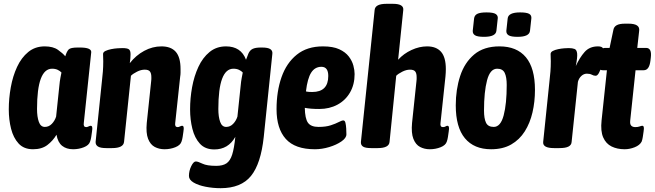

<svg xmlns="http://www.w3.org/2000/svg" viewBox="-20 -774 3431 1006"><path d="M153 8Q105 8 77.5 -22Q50 -52 38 -99.5Q26 -147 26 -201Q26 -258 36.5 -316.5Q47 -375 69.5 -423.5Q92 -472 128 -501.5Q164 -531 214 -531Q258 -531 283.5 -513Q309 -495 322 -479Q330 -505 340 -515Q350 -525 387 -525H399Q460 -525 458 -500L419 -129Q416 -108 432 -108Q437 -108 444 -111.5Q451 -115 455 -115Q461 -115 463 -108.5Q465 -102 462 -84Q460 -69 458 -56Q456 -43 452 -32Q446 -13 419.5 -2.5Q393 8 363 8Q328 8 305.5 -10Q283 -28 276 -68Q257 -36 228 -14Q199 8 153 8ZM215 -109Q236 -109 251.5 -125Q267 -141 274 -163L291 -325Q293 -348 296.5 -366Q300 -384 302 -394Q295 -402 282.5 -408Q270 -414 253 -414Q174 -414 174 -203Q174 -162 183.5 -135.5Q193 -109 215 -109Z M842 8Q814 8 791 -4Q768 -16 756 -46.5Q744 -77 749 -130L772 -348Q773 -354 773 -359.5Q773 -365 773 -370Q773 -390 765.5 -399.5Q758 -409 738 -409Q719 -409 698 -398.5Q677 -388 666 -377L630 -31Q627 2 567 2H537Q506 2 493 -6.5Q480 -15 481 -31L514 -349Q517 -375 519 -399Q521 -423 521 -453Q521 -462 520.5 -471Q520 -480 520 -491Q520 -501 532.5 -507Q545 -513 562.5 -516.5Q580 -520 596.5 -521Q613 -522 621 -522Q647 -522 655.5 -515.5Q664 -509 664 -490Q664 -468 660 -443Q692 -484 735.5 -507.5Q779 -531 826 -531Q876 -531 901 -502.5Q926 -474 926 -412Q926 -403 926 -393Q926 -383 924 -372L898 -129Q895 -108 911 -108Q916 -108 923 -111.5Q930 -115 934 -115Q940 -115 942 -108.5Q944 -102 941 -84Q939 -70 937 -56.5Q935 -43 931 -32Q925 -13 898.5 -2.5Q872 8 842 8Z M1136 212Q1096 212 1057.5 204.5Q1019 197 994.5 182.5Q970 168 970 148Q970 121 982 96.5Q994 72 1006 72Q1017 72 1040.5 83.5Q1064 95 1113 95Q1147 95 1166.5 82Q1186 69 1196.5 36Q1207 3 1213 -57Q1176 9 1103 9Q1055 9 1027.5 -21Q1000 -51 988 -99Q976 -147 976 -201Q976 -259 986.5 -317Q997 -375 1019.5 -423.5Q1042 -472 1078 -501.5Q1114 -531 1164 -531Q1243 -531 1269 -461Q1274 -472 1276.5 -480Q1279 -488 1281 -492Q1289 -511 1304 -518Q1319 -525 1346 -525H1353Q1384 -525 1396.5 -516.5Q1409 -508 1407 -492L1362 -57Q1347 84 1295 148Q1243 212 1136 212ZM1165 -109Q1186 -109 1201.5 -125Q1217 -141 1224 -163L1241 -325Q1243 -348 1246.5 -366Q1250 -384 1252 -394Q1245 -402 1232.5 -408Q1220 -414 1203 -414Q1124 -414 1124 -203Q1124 -162 1133.5 -135.5Q1143 -109 1165 -109Z M1630 8Q1526 8 1477.5 -46Q1429 -100 1429 -202Q1429 -295 1455 -369.5Q1481 -444 1535 -487.5Q1589 -531 1672 -531Q1725 -531 1757.5 -516Q1790 -501 1807.5 -478Q1825 -455 1831.5 -430.5Q1838 -406 1838 -386Q1838 -331 1814 -289.5Q1790 -248 1748 -225.5Q1706 -203 1653 -203Q1629 -203 1610.5 -204.5Q1592 -206 1577 -209Q1578 -153 1593.5 -131Q1609 -109 1649 -109Q1687 -109 1713 -117.5Q1739 -126 1755 -134.5Q1771 -143 1779 -143Q1787 -143 1790 -130.5Q1793 -118 1794 -101Q1795 -84 1795 -70Q1795 -51 1769 -33Q1743 -15 1705 -3.5Q1667 8 1630 8ZM1616 -292Q1700 -292 1700 -376Q1700 -424 1664 -424Q1630 -424 1610.5 -393.5Q1591 -363 1583 -295Q1591 -293 1599.5 -292.5Q1608 -292 1616 -292Z M2232 8Q2204 8 2181 -4Q2158 -16 2146 -46.5Q2134 -77 2139 -130L2162 -348Q2163 -354 2163 -359.5Q2163 -365 2163 -370Q2163 -390 2155.5 -399.5Q2148 -409 2128 -409Q2109 -409 2088 -398.5Q2067 -388 2056 -377L2021 -30Q2018 2 1959 2H1925Q1894 2 1882 -6Q1870 -14 1871 -30L1943 -722Q1946 -754 2005 -754H2039Q2096 -754 2093 -722L2066 -461Q2095 -493 2136 -512Q2177 -531 2218 -531Q2266 -531 2291 -502.5Q2316 -474 2316 -412Q2316 -403 2315.5 -393.5Q2315 -384 2314 -373L2288 -129Q2285 -108 2301 -108Q2309 -108 2314.5 -111.5Q2320 -115 2324 -115Q2330 -115 2332 -108.5Q2334 -102 2331 -84Q2329 -70 2327 -56.5Q2325 -43 2321 -32Q2315 -13 2288.5 -2.5Q2262 8 2232 8Z M2553 8Q2464 8 2416 -49.5Q2368 -107 2368 -222Q2368 -305 2391 -375.5Q2414 -446 2464.5 -488.5Q2515 -531 2597 -531Q2688 -531 2735.5 -474Q2783 -417 2783 -303Q2783 -241 2770 -185Q2757 -129 2729.5 -85.5Q2702 -42 2658.5 -17Q2615 8 2553 8ZM2567 -109Q2603 -109 2619 -169.5Q2635 -230 2635 -329Q2635 -370 2624.5 -392Q2614 -414 2585 -414Q2548 -414 2532 -353.5Q2516 -293 2516 -195Q2516 -153 2526.5 -131Q2537 -109 2567 -109ZM2692 -581Q2658 -581 2645 -589Q2632 -597 2633 -613L2640 -677Q2643 -709 2705 -709Q2739 -709 2752.5 -701.5Q2766 -694 2764 -677L2757 -613Q2754 -581 2692 -581ZM2516 -581Q2482 -581 2469 -589Q2456 -597 2457 -613L2464 -677Q2466 -694 2481 -701.5Q2496 -709 2529 -709Q2565 -709 2577.5 -700.5Q2590 -692 2588 -677L2581 -613Q2578 -581 2516 -581Z M2883 2Q2823 2 2826 -30L2859 -349Q2862 -375 2864 -399Q2866 -423 2866 -453Q2866 -462 2865.5 -471Q2865 -480 2865 -491Q2865 -501 2876.5 -507Q2888 -513 2905 -516.5Q2922 -520 2937.5 -521Q2953 -522 2960 -522Q2979 -522 2990.5 -517.5Q3002 -513 3004 -493.5Q3006 -474 2997 -428Q3017 -472 3043 -501.5Q3069 -531 3113 -531Q3134 -531 3139.5 -521Q3145 -511 3145 -500Q3145 -489 3141.5 -468.5Q3138 -448 3132 -427Q3126 -406 3118 -391.5Q3110 -377 3101 -377Q3091 -377 3081 -382.5Q3071 -388 3055 -388Q3039 -388 3026 -376Q3013 -364 3008 -345L2975 -30Q2974 -14 2958.5 -6Q2943 2 2911 2Z M3253 8Q3214 8 3184.5 -6.5Q3155 -21 3140.5 -54Q3126 -87 3132 -143L3160 -406H3138Q3107 -406 3113 -456L3115 -473Q3121 -523 3150 -523H3174L3194 -618Q3197 -634 3211.5 -642Q3226 -650 3255 -650H3273Q3334 -650 3329 -613L3319 -523H3365Q3396 -523 3390 -473L3388 -456Q3382 -406 3353 -406H3310L3282 -142Q3280 -123 3287.5 -115.5Q3295 -108 3309 -108Q3322 -108 3331.5 -111.5Q3341 -115 3345 -115Q3351 -115 3353 -108.5Q3355 -102 3352 -84Q3350 -70 3348 -56.5Q3346 -43 3342 -32Q3332 -13 3305.5 -2.5Q3279 8 3253 8Z"/></svg>

Font: Asap Condensed
Style: Bold Italic
Weight: 700
Width: 3
Italic angle: -6°
Designer: Pablo Cosgaya
Foundry: Omnibus-Type
Version: Version 3.001; ttfautohint (v1.8.4.7-5d5b)